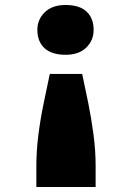

<svg xmlns="http://www.w3.org/2000/svg" viewBox="-20 -561 529 771"><path d="M310 -264Q322 -209 334.5 -147Q347 -85 355.5 -20.5Q364 44 364 105V190H126V105Q126 45 134 -18.5Q142 -82 155 -144.5Q168 -207 180 -264ZM243 -541Q299 -541 327.5 -514.5Q356 -488 356 -441Q356 -399 326.5 -370Q297 -341 243 -341Q188 -341 159 -367.5Q130 -394 130 -441Q130 -483 160 -512Q190 -541 243 -541Z"/></svg>

Font: Lexend Exa Black
Style: Regular
Weight: 900
Designer: Bonnie Shaver-Troup, Thomas Jockin
Foundry: Lexend
Version: Version 1.007